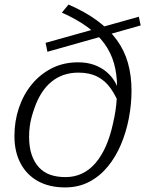

<svg xmlns="http://www.w3.org/2000/svg" viewBox="-20 -806 636 838"><path d="M179 -619 586 -733 594 -695 187 -580ZM504 -392 505 -338Q487 -387 462.5 -421Q438 -455 404 -472Q370 -489 322 -489Q287 -489 258 -479Q229 -469 205 -449.5Q181 -430 162.5 -401.5Q144 -373 131 -336Q123 -314 117.5 -293Q112 -272 109.5 -251.5Q107 -231 107 -209Q107 -163 118.5 -130Q130 -97 150.5 -75Q171 -53 200 -43Q229 -33 266 -33Q305 -33 338 -48.5Q371 -64 397 -94.5Q423 -125 442 -168Q461 -211 473 -266Q480 -296 484 -322.5Q488 -349 489.5 -374.5Q491 -400 491 -425Q491 -482 477.5 -529.5Q464 -577 435.5 -616Q407 -655 361 -688.5Q315 -722 250 -751L279 -786Q351 -755 403.5 -716.5Q456 -678 489.5 -632Q523 -586 538.5 -531Q554 -476 554 -410Q554 -351 542.5 -290.5Q531 -230 508 -175.5Q485 -121 450.5 -79Q416 -37 369.5 -12.5Q323 12 264 12Q195 12 145.5 -15.5Q96 -43 69.5 -93.5Q43 -144 43 -212Q43 -277 62.5 -335Q82 -393 118.5 -437.5Q155 -482 206 -508Q257 -534 321 -534Q360 -534 390.5 -523Q421 -512 444 -493Q467 -474 482 -448Q497 -422 504 -392Z"/></svg>

Font: Roboto Serif ExtraLight
Style: Italic
Weight: 250
Italic angle: -10°
Designer: Greg Gazdowicz
Foundry: Commercial Type
Version: Version 1.008